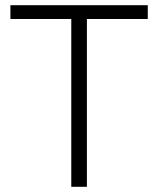

<svg xmlns="http://www.w3.org/2000/svg" viewBox="-20 -718 608 738"><path d="M314 -645V0H254V-645H20V-698H548V-645Z"/></svg>

Font: Plexus Sans Light
Style: Regular
Weight: 300
Version: Version 2.001;PS 002.001;hotconv 1.0.70;makeotf.lib2.5.58329